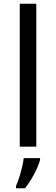

<svg xmlns="http://www.w3.org/2000/svg" viewBox="-20 -780 298 1021"><path d="M173 0H85V-760H173ZM193 70Q189 88 176.5 115.5Q164 143 147.5 171Q131 199 113 221H65V209Q73 192 81.5 165.5Q90 139 97 110.5Q104 82 106 61H193Z"/></svg>

Font: Noto Sans Old Persian
Style: Regular
Weight: 400
Designer: Monotype Design Team
Foundry: Monotype Imaging Inc.
Version: Version 2.001; ttfautohint (v1.8.4.7-5d5b)